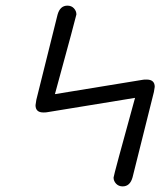

<svg xmlns="http://www.w3.org/2000/svg" viewBox="-20 -560 569 681"><path d="M106 -187Q106 -188 108.9 -206.1L184.1 -507.8Q192.9 -540 219.2 -540Q233.4 -540 242.2 -530.5Q251 -521 251 -508.8Q251 -504.9 174.8 -226.1L485.8 -276.9Q489.7 -277.8 500 -277.8Q528.8 -277.8 528.8 -252L525.9 -233.9L450.2 68.8Q441.4 101.1 415 101.1Q400.9 101.1 391.8 91.6Q382.8 82 382.8 69.8Q382.8 63 459 -212.9L147.9 -162.1Q144 -161.1 133.8 -161.1Q106 -161.1 106 -187Z"/></svg>

Font: CMU Typewriter Text
Style: Italic
Weight: 500
Italic angle: -14.04°
Version: Version 0.7.0